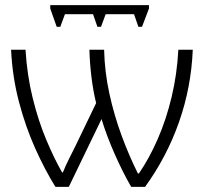

<svg xmlns="http://www.w3.org/2000/svg" viewBox="-20 -725 793 745"><path d="M558 -705V-692L531 -621H517L500 -670H390L372 -621H358L341 -670H232L214 -621H200L175 -692V-705ZM728 -532Q722 -386 674.5 -251Q627 -116 543 0H489Q456 -57 424.5 -128.5Q393 -200 374 -263L247 0H195Q154 -66 116.5 -149.5Q79 -233 53.5 -330Q28 -427 23 -532H79Q85 -433 107 -344Q129 -255 160 -181.5Q191 -108 221 -56H224Q234 -81 247 -107Q260 -133 273 -159L353 -325Q341 -374 334.5 -429Q328 -484 327 -532H384Q386 -446 404.5 -361.5Q423 -277 452 -198.5Q481 -120 515 -52H519Q559 -110 592 -185.5Q625 -261 646 -349Q667 -437 672 -532Z"/></svg>

Font: Noto Sans Light
Style: Regular
Weight: 300
Designer: Monotype Design Team
Foundry: Monotype Imaging Inc.
Version: Version 2.007